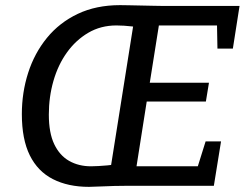

<svg xmlns="http://www.w3.org/2000/svg" viewBox="-20 -723 958 747"><path d="M326 4Q245 4 186 -26Q127 -56 96 -118.5Q65 -181 65 -279Q65 -363 89.5 -439.5Q114 -516 162.5 -575.5Q211 -635 282.5 -669Q354 -703 447 -703Q459 -703 481.5 -702.5Q504 -702 529.5 -701.5Q555 -701 576.5 -700.5Q598 -700 607 -700H912L886 -534H826L824 -640L837 -624H581L601 -642L560 -384L547 -401H793L781 -328H534L554 -348L508 -56L495 -76H767L744 -58L780 -173H840L812 0H464Q452 0 425 0.5Q398 1 370 2.5Q342 4 326 4ZM408 -54 502 -646 523 -614Q512 -618 495.5 -620Q479 -622 462.5 -623Q446 -624 433 -624Q372 -624 323.5 -595.5Q275 -567 240.5 -519Q206 -471 188 -408.5Q170 -346 170 -277Q170 -206 191 -162Q212 -118 249 -97Q286 -76 334 -76Q347 -76 363.5 -77Q380 -78 397.5 -79.5Q415 -81 428 -84Z"/></svg>

Font: Bitter Thin Medium
Style: Italic
Weight: 500
Italic angle: -9°
Version: Version 3.021